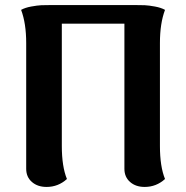

<svg xmlns="http://www.w3.org/2000/svg" viewBox="-20 -720 732 755"><path d="M163.1 15.1Q127.9 15.1 105.5 -4.4Q83 -23.9 83 -56.2V-550.8Q83 -628.4 63 -681.2Q78.6 -689.9 102.5 -694.3Q126.5 -698.7 142.6 -699.5Q158.7 -700.2 187 -700.2H504.9Q533.2 -700.2 549.3 -699.5Q565.4 -698.7 589.4 -694.3Q613.3 -689.9 628.9 -681.2Q608.9 -628.4 608.9 -550.8V-146Q608.9 -64.9 628.9 -16.1Q594.7 15.1 548.8 15.1Q513.7 15.1 491.5 -4.4Q469.2 -23.9 469.2 -56.2V-627H223.1V-146Q223.1 -64.9 243.2 -16.1Q209 15.1 163.1 15.1Z"/></svg>

Font: Arima
Style: Bold
Weight: 700
Designer: Joana Correia and Natanael Gama
Foundry: NDISCOVER
Version: Version 1.100;Glyphs 3.1.2 (3151)